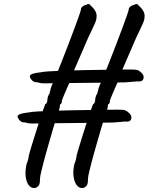

<svg xmlns="http://www.w3.org/2000/svg" viewBox="-20 -790 740 956"><path d="M398 145Q379 150 365.5 136Q352 122 347 93.5Q342 65 350 28Q355 16 358 4.5Q361 -7 361 -14Q363 -22 371 -49.5Q379 -77 390.5 -113Q402 -149 413.5 -184.5Q425 -220 433.5 -244.5Q442 -269 444 -272Q448 -272 451 -279Q454 -286 454 -293Q454 -301 457.5 -311Q461 -321 465 -325Q465 -330 467.5 -336.5Q470 -343 470 -347Q470 -351 472.5 -355Q475 -359 475 -363Q481 -374 493.5 -404.5Q506 -435 522.5 -476.5Q539 -518 556 -562.5Q573 -607 588 -647Q603 -687 612 -713Q621 -739 621 -743Q621 -751 630 -758Q639 -765 647 -765Q650 -768 654.5 -769Q659 -770 663 -770Q663 -770 667 -766Q671 -762 679 -754Q687 -747 693.5 -735Q700 -723 700 -711Q700 -698 697 -688Q694 -678 685 -659Q676 -640 657 -600Q654 -592 645 -572Q636 -552 625.5 -527Q615 -502 604.5 -478.5Q594 -455 587.5 -439Q581 -423 581 -421Q581 -417 577.5 -409Q574 -401 570 -389Q566 -381 559 -365.5Q552 -350 544.5 -332.5Q537 -315 532 -302.5Q527 -290 527 -288Q527 -284 526.5 -280Q526 -276 522 -272Q518 -272 517.5 -266.5Q517 -261 517 -261Q517 -251 501 -208Q494 -186 484 -151.5Q474 -117 462.5 -77.5Q451 -38 441 -1Q431 36 424.5 63.5Q418 91 418 102Q418 126 412 133.5Q406 141 398 145ZM142 -175Q136 -175 127 -175.5Q118 -176 107 -180Q92 -180 84.5 -185Q77 -190 73 -197Q62 -212 73.5 -219Q85 -226 122 -230Q133 -233 166.5 -235Q200 -237 245.5 -238.5Q291 -240 341.5 -241Q392 -242 439 -242.5Q486 -243 520.5 -243.5Q555 -244 569 -244Q595 -244 604 -240.5Q613 -237 624 -226Q639 -211 632.5 -196Q626 -181 603 -185Q596 -184 579.5 -183Q563 -182 545 -180Q541 -180 513 -179.5Q485 -179 442.5 -178.5Q400 -178 352 -177.5Q304 -177 259.5 -176.5Q215 -176 183.5 -175.5Q152 -175 142 -175ZM159 145Q140 150 126.5 136Q113 122 108.5 93.5Q104 65 112 28Q117 16 120 4.5Q123 -7 123 -14Q125 -22 133 -49.5Q141 -77 152.5 -113Q164 -149 175.5 -184.5Q187 -220 195.5 -244.5Q204 -269 206 -272Q210 -272 213 -279Q216 -286 216 -293Q216 -301 219.5 -311Q223 -321 227 -325Q227 -330 229.5 -336.5Q232 -343 232 -347Q232 -351 234.5 -355Q237 -359 237 -363Q243 -374 255.5 -404.5Q268 -435 284.5 -476.5Q301 -518 318 -562.5Q335 -607 350 -647Q365 -687 374 -713Q383 -739 383 -743Q383 -751 391.5 -758Q400 -765 408 -765Q411 -768 415.5 -769Q420 -770 424 -770Q424 -770 428 -766Q432 -762 440 -754Q448 -747 454.5 -735Q461 -723 461 -711Q461 -698 458 -688Q455 -678 446 -659Q437 -640 418 -600Q415 -592 406 -572Q397 -552 386.5 -527Q376 -502 365.5 -478.5Q355 -455 348.5 -439Q342 -423 342 -421Q342 -417 338.5 -409Q335 -401 331 -389Q327 -381 320 -365.5Q313 -350 305.5 -332.5Q298 -315 293 -302.5Q288 -290 288 -288Q288 -284 287.5 -280Q287 -276 283 -272Q279 -272 278.5 -266.5Q278 -261 278 -261Q278 -251 262 -208Q255 -186 245 -151.5Q235 -117 223.5 -77.5Q212 -38 202 -1Q192 36 185.5 63.5Q179 91 179 102Q179 126 173 133.5Q167 141 159 145ZM203 -375Q197 -375 188 -375.5Q179 -376 168 -380Q153 -380 145.5 -385Q138 -390 134 -397Q123 -412 134.5 -419Q146 -426 183 -430Q194 -433 227.5 -435Q261 -437 307 -438.5Q353 -440 403.5 -441Q454 -442 500.5 -442.5Q547 -443 582 -443.5Q617 -444 630 -444Q656 -444 665 -441Q674 -438 685 -427Q700 -412 693.5 -396.5Q687 -381 664 -385Q657 -384 640.5 -383Q624 -382 606 -380Q602 -380 574 -379.5Q546 -379 504 -378.5Q462 -378 414 -377.5Q366 -377 321 -376.5Q276 -376 244.5 -375.5Q213 -375 203 -375Z"/></svg>

Font: Caveat SemiBold
Style: Regular
Weight: 600
Designer: Pablo Impallari
Foundry: Pablo Impallari
Version: Version 2.000